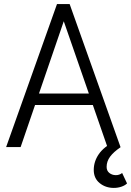

<svg xmlns="http://www.w3.org/2000/svg" viewBox="-20 -720 642 940"><path d="M10 0 259 -700H321L81 0ZM128 -206V-262H449V-206ZM506 0 263 -700H321L570 0ZM537 200Q497 200 468 176.5Q439 153 439 112Q439 71 463.5 35Q488 -1 543 -29L570 1Q536 24 519 47Q502 70 502 97Q502 116 515 126.5Q528 137 546 137.5Q564 138 578 127L602 178Q592 188 574.5 194Q557 200 537 200Z"/></svg>

Font: Inclusive Sans Light
Style: Regular
Weight: 300
Designer: Olivia King
Foundry: Olivia King
Version: Version 2.004